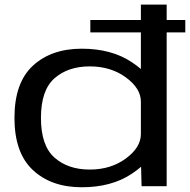

<svg xmlns="http://www.w3.org/2000/svg" viewBox="-20 -805 821 830"><path d="M370.5 -665H781V-718.5H370.5ZM592 0H700.5V-785H589V-118.5ZM333.5 4.5Q461.5 4.5 548.8 -53.2Q636 -111 636 -161.5L589 -225.5Q589 -167.5 524 -119.8Q459 -72 368 -72Q274 -72 215.5 -123.8Q157 -175.5 157 -295Q157 -415 215.5 -466.5Q274 -518 368 -518Q459 -518 524 -470.5Q589 -423 589 -365.5L636 -428.5Q636 -479 548.8 -536.8Q461.5 -594.5 333.5 -594.5Q202 -594.5 122.2 -521Q42.5 -447.5 42.5 -295.5Q42.5 -144 122.2 -69.8Q202 4.5 333.5 4.5Z"/></svg>

Font: Anybody Expanded
Style: Regular
Weight: 400
Width: 7
Version: Version 1.113;gftools[0.9.25]